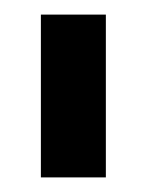

<svg xmlns="http://www.w3.org/2000/svg" viewBox="-20 -646 201 263"><path d="M36 -626H125V-403H36Z"/></svg>

Font: Teko Regular
Style: Regular
Weight: 400
Designer: Manushi Parikh, Jonny Pinhorn
Foundry: Indian Type Foundry
Version: Version 1.105;PS 1.0;hotconv 1.0.78;makeotf.lib2.5.61930; tt